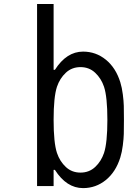

<svg xmlns="http://www.w3.org/2000/svg" viewBox="-20 -937 707 967"><path d="M398.4 -677.1Q462.9 -677.1 513 -636.4Q563.2 -595.7 585.9 -522.8Q594.4 -495.4 598.6 -461.6Q602.9 -427.7 603.5 -404Q604.2 -380.2 604.2 -333.3Q604.2 -286.5 603.5 -262.7Q602.9 -238.9 598.6 -205.1Q594.4 -171.2 585.9 -143.9Q563.2 -71 513 -30.3Q462.9 10.4 398.4 10.4Q315.1 10.4 256.5 -81.4H250V0H166.7V-916.7H250V-585.3H256.5Q315.1 -677.1 398.4 -677.1ZM266.9 -500Q250 -448.6 250 -333.3Q250 -218.1 266.9 -166.7Q281.2 -124.3 311.5 -96Q341.8 -67.7 385.4 -67.7Q429 -67.7 459.3 -96Q489.6 -124.3 503.9 -166.7Q520.8 -218.1 520.8 -333.3Q520.8 -448.6 503.9 -500Q489.6 -542.3 459.3 -570.6Q429 -599 385.4 -599Q341.8 -599 311.5 -570.6Q281.2 -542.3 266.9 -500Z"/></svg>

Font: Monoid
Style: Regular
Weight: 400
Width: 4
Monospace: yes
Designer: Andreas Larsen (@larsenwork)
Version: Version 0.61